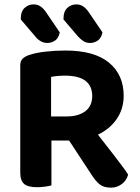

<svg xmlns="http://www.w3.org/2000/svg" viewBox="-20 -854 642 883"><path d="M214.9 -318.5H287Q339.9 -318.5 372 -342.2Q404.1 -366 404.1 -412.5Q404.1 -458.6 372.9 -482.4Q341.8 -506.1 278.9 -506.1Q261.2 -506.1 245.2 -504.6Q229.3 -503.1 214.9 -500.4ZM298.9 -207.6H73.2V-554.1Q73.2 -573.4 84 -583.9Q94.8 -594.4 112.8 -600.7Q145.1 -611.7 189.2 -616.6Q233.4 -621.6 280.6 -621.6Q414.2 -621.6 481.5 -565.7Q548.8 -509.7 548.8 -413.8Q548.8 -353.5 516.8 -306.8Q484.9 -260.2 428.9 -233.9Q372.9 -207.6 298.9 -207.6ZM275.1 -242.1 400.5 -273.5Q424.5 -241.8 449.9 -209.7Q475.3 -177.6 498.3 -147.6Q521.4 -117.5 540.1 -92.6Q558.8 -67.8 569.4 -51.1Q561.5 -22.9 539.4 -7Q517.3 9 490.8 9Q456.6 9 438 -6.4Q419.4 -21.9 402.8 -47.8ZM73.2 -259.9H216.5V-1.3Q207.2 1.3 188.7 4.1Q170.1 7 150.2 7Q108.4 7 90.8 -8.3Q73.2 -23.6 73.2 -60.4ZM142.3 -686.3 75.7 -764.4V-770.1Q75.7 -801.6 93.3 -817.7Q110.8 -833.8 134.4 -833.8Q153.3 -833.8 167.4 -823.7Q181.6 -813.6 192.8 -796.3L254.9 -704.9Q249.3 -678.4 233 -667.4Q216.7 -656.4 197.1 -656.4Q180.9 -656.4 166.3 -665.1Q151.6 -673.7 142.3 -686.3ZM338.8 -686.3 272.1 -764.4V-770.1Q272.1 -801.3 289.5 -817.5Q307 -833.8 330.9 -833.8Q349.8 -833.8 363.9 -823.7Q378 -813.6 389.3 -796.3L451.4 -704.9Q445.7 -678.4 429.5 -667.4Q413.2 -656.4 393.6 -656.4Q376 -656.4 362.9 -665.4Q349.8 -674.4 338.8 -686.3Z"/></svg>

Font: Baloo Tammudu 2
Style: Regular
Weight: 400
Designer: Maithili Shingre, Omkar Shende and Ek Type
Foundry: Ek Type
Version: Version 1.700